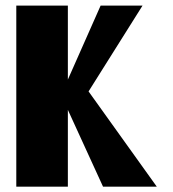

<svg xmlns="http://www.w3.org/2000/svg" viewBox="-20 -682 631 700"><path d="M551.6 -1.5 302.9 -348.7 499.6 -661.5H346.8L227.4 -391.9V-661.5H39.4V-1.5H227.4V-281.5L355.6 -1.5Z"/></svg>

Font: Blink
Style: Wide
Weight: 400
Designer: Mew Too
Foundry: Cannot Into Space Fonts
Version: Version 001.000